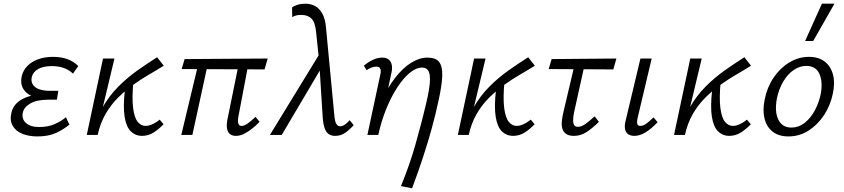

<svg xmlns="http://www.w3.org/2000/svg" viewBox="-20 -731 4572 1040"><path d="M182 8Q135 8 99.5 -7Q64 -22 48 -51Q32 -80 42 -121Q54 -172 107.5 -197.5Q161 -223 242 -223L239 -194Q192 -194 156 -209Q120 -224 104.5 -252.5Q89 -281 98 -320Q106 -351 128.5 -374Q151 -397 186.5 -410Q222 -423 267 -423Q313 -423 347 -410Q381 -397 404 -373L375 -332Q358 -350 329 -361.5Q300 -373 260 -373Q216 -373 187.5 -357.5Q159 -342 152 -313Q147 -289 158.5 -272Q170 -255 194 -247Q218 -239 250 -239H296L288 -191H242Q180 -191 145 -171Q110 -151 104 -122Q96 -87 120.5 -65Q145 -43 192 -43Q240 -43 275.5 -58.5Q311 -74 337 -96L356 -56Q322 -28 281.5 -10Q241 8 182 8Z M484 0Q499 -85 535.5 -149Q572 -213 621 -262Q670 -311 724.5 -349.5Q779 -388 831 -421L867 -375Q832 -353 789.5 -328.5Q747 -304 703.5 -273Q660 -242 620.5 -203Q581 -164 552 -114Q523 -64 509 0ZM450 0 538 -414H600L501 0ZM748 5Q714 5 689 -19Q664 -43 655 -98.5Q646 -154 657 -248L703 -294Q694 -200 701 -146.5Q708 -93 726 -71Q744 -49 769 -49Q784 -49 798.5 -55Q813 -61 825.5 -69Q838 -77 845 -83L866 -58Q839 -30 811 -12.5Q783 5 748 5Z M1257 5Q1239 5 1226 -4.5Q1213 -14 1209.5 -36Q1206 -58 1214 -94L1278 -409H1330L1271 -98Q1269 -87 1269 -75.5Q1269 -64 1273.5 -56.5Q1278 -49 1289 -49Q1303 -49 1321.5 -62Q1340 -75 1364 -98L1386 -71Q1364 -48 1341.5 -31Q1319 -14 1298.5 -4.5Q1278 5 1257 5ZM962 0 1060 -409H1111L1022 0ZM1413 -355 964 -357 980 -411 1430 -414Z M1795 5Q1777 5 1762.5 -3.5Q1748 -12 1739.5 -34Q1731 -56 1728 -95L1709 -397L1692 -559Q1687 -611 1667 -630.5Q1647 -650 1614 -650Q1599 -651 1585 -647.5Q1571 -644 1563 -638L1562 -690Q1572 -699 1591.5 -705Q1611 -711 1634 -711Q1661 -711 1684.5 -699.5Q1708 -688 1725 -659Q1742 -630 1746 -580L1791 -106Q1794 -72 1802 -59.5Q1810 -47 1822 -47Q1836 -47 1850 -57.5Q1864 -68 1874 -80L1896 -53Q1871 -26 1848 -10.5Q1825 5 1795 5ZM1442 0 1718 -451 1730 -379 1506 0Z M2152 277Q2177 215 2196 160.5Q2215 106 2230 53Q2245 0 2259.5 -55Q2274 -110 2289 -174Q2306 -246 2308.5 -287.5Q2311 -329 2300.5 -347Q2290 -365 2267 -365Q2234 -365 2199 -336Q2164 -307 2131 -256Q2098 -205 2071.5 -139.5Q2045 -74 2029 0H1984Q2008 -99 2043 -177Q2078 -255 2120 -309Q2162 -363 2207 -391Q2252 -419 2295 -419Q2340 -419 2358.5 -395.5Q2377 -372 2375.5 -320.5Q2374 -269 2355 -184Q2339 -109 2318.5 -35Q2298 39 2272 119Q2246 199 2212 289ZM1970 0 2040 -327Q2042 -335 2042.5 -345Q2043 -355 2038 -362.5Q2033 -370 2017 -370Q2005 -370 1991 -364.5Q1977 -359 1966 -351L1951 -375Q1974 -395 2000 -407Q2026 -419 2050 -419Q2076 -419 2088.5 -406Q2101 -393 2103 -373Q2105 -353 2099 -331L2029 0Z M2494 0Q2509 -85 2545.5 -149Q2582 -213 2631 -262Q2680 -311 2734.5 -349.5Q2789 -388 2841 -421L2877 -375Q2842 -353 2799.5 -328.5Q2757 -304 2713.5 -273Q2670 -242 2630.5 -203Q2591 -164 2562 -114Q2533 -64 2519 0ZM2460 0 2548 -414H2610L2511 0ZM2758 5Q2724 5 2699 -19Q2674 -43 2665 -98.5Q2656 -154 2667 -248L2713 -294Q2704 -200 2711 -146.5Q2718 -93 2736 -71Q2754 -49 2779 -49Q2794 -49 2808.5 -55Q2823 -61 2835.5 -69Q2848 -77 2855 -83L2876 -58Q2849 -30 2821 -12.5Q2793 5 2758 5Z M3089 5Q3060 5 3045 -6.5Q3030 -18 3025.5 -36.5Q3021 -55 3023.5 -76Q3026 -97 3030 -116L3099 -409H3153L3089 -120Q3085 -98 3084.5 -81Q3084 -64 3090 -54Q3096 -44 3110 -44Q3130 -44 3152.5 -60.5Q3175 -77 3201 -101L3224 -71Q3191 -38 3158.5 -16.5Q3126 5 3089 5ZM2952 -357 2968 -411 3319 -414 3302 -355Z M3416 5Q3397 5 3383.5 -3.5Q3370 -12 3366 -29.5Q3362 -47 3368 -74L3449 -414H3510L3433 -89Q3429 -71 3432 -60Q3435 -49 3449 -49Q3464 -49 3481 -61.5Q3498 -74 3520 -95L3542 -69Q3509 -34 3477.5 -14.5Q3446 5 3416 5Z M3665 0Q3680 -85 3716.5 -149Q3753 -213 3802 -262Q3851 -311 3905.5 -349.5Q3960 -388 4012 -421L4048 -375Q4013 -353 3970.5 -328.5Q3928 -304 3884.5 -273Q3841 -242 3801.5 -203Q3762 -164 3733 -114Q3704 -64 3690 0ZM3631 0 3719 -414H3781L3682 0ZM3929 5Q3895 5 3870 -19Q3845 -43 3836 -98.5Q3827 -154 3838 -248L3884 -294Q3875 -200 3882 -146.5Q3889 -93 3907 -71Q3925 -49 3950 -49Q3965 -49 3979.5 -55Q3994 -61 4006.5 -69Q4019 -77 4026 -83L4047 -58Q4020 -30 3992 -12.5Q3964 5 3929 5Z M4251 8Q4198 8 4165 -18Q4132 -44 4121 -89.5Q4110 -135 4122 -192Q4135 -258 4170 -310Q4205 -362 4255 -392.5Q4305 -423 4362 -423Q4414 -423 4447 -397.5Q4480 -372 4492 -327Q4504 -282 4491 -223Q4478 -160 4443.5 -107.5Q4409 -55 4359.5 -23.5Q4310 8 4251 8ZM4267 -40Q4306 -40 4338 -65Q4370 -90 4392.5 -131Q4415 -172 4425 -219Q4438 -285 4419 -329.5Q4400 -374 4347 -374Q4312 -374 4279.5 -352Q4247 -330 4223 -290Q4199 -250 4188 -197Q4175 -126 4196 -83Q4217 -40 4267 -40ZM4341 -509 4432 -711H4500L4385 -509Z"/></svg>

Font: Ysabeau
Style: Italic
Weight: 400
Italic angle: -12°
Designer: Christian Thalmann (Catharsis Fonts)
Version: Version 2.000;gftools[0.9.27.dev2+g8671c4b]